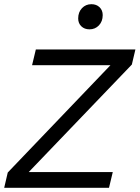

<svg xmlns="http://www.w3.org/2000/svg" viewBox="-23 -896 666 916"><path d="M404 -756Q380 -756 365 -770.5Q350 -785 350 -808Q350 -838 368 -857Q386 -876 413 -876Q437 -876 452 -861.5Q467 -847 467 -824Q467 -794 449 -775Q431 -756 404 -756ZM-3 0 14 -73 504 -585H130L148 -660H623L606 -588L114 -75H515L497 0Z"/></svg>

Font: Elaine Sans
Style: Italic
Weight: 400
Italic angle: -13°
Designer: Wei Huang
Foundry: Wei Huang
Version: Version 2.001;December 24, 2019;FontCreator 12.0.0.2547 64-b